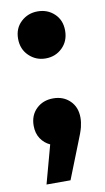

<svg xmlns="http://www.w3.org/2000/svg" viewBox="-82 -586 426 780"><g transform="rotate(-10 131.0 -195.5)"><path d="M131 -351Q91 -351 62.5 -378.5Q34 -406 34 -449Q34 -492 62.5 -518.5Q91 -545 131 -545Q172 -545 200 -518.5Q228 -492 228 -449Q228 -406 200 -378.5Q172 -351 131 -351ZM45 154 88 -4Q64 -15 49.5 -37Q35 -59 35 -90Q35 -133 62.5 -159.5Q90 -186 132 -186Q174 -186 201 -159.5Q228 -133 228 -90Q228 -71 223 -51Q218 -31 201 10L144 154Z"/></g></svg>

Font: Montserrat
Style: Bold
Weight: 700
Designer: Julieta Ulanovsky
Foundry: Julieta Ulanovsky
Version: Version 9.000; ttfautohint (v1.8.4.7-5d5b)